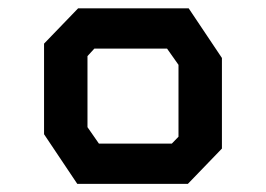

<svg xmlns="http://www.w3.org/2000/svg" viewBox="-20 -783 640 462"><path d="M168 -763 86 -678V-460L166 -340.5H432L514 -425.5V-643.5L434 -763ZM190.5 -477V-648L207 -666H382L409.5 -627V-454L393.5 -437.5H218Z"/></svg>

Font: Kode
Style: Regular
Weight: 400
Monospace: yes
Designer: Isa Ozler
Foundry: Kadena LLC
Version: Version 1.000;gftools[0.9.28]